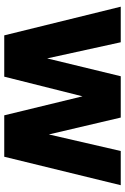

<svg xmlns="http://www.w3.org/2000/svg" viewBox="138 -726 588 904"><g transform="rotate(90 432.0 -274.0)"><path d="M691 -548.5H852L718 0H523L433.5 -368.5L341 0H146.5L11.5 -548.5H179L255 -202L339 -548.5H533.5L613 -210Z"/></g></svg>

Font: Encode Sans Semi Condensed ExBd
Style: Regular
Weight: 800
Width: 4
Designer: Multiple Designers
Foundry: Impallari Type
Version: Version 2.000